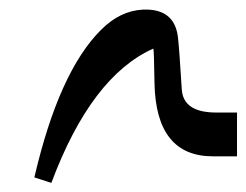

<svg xmlns="http://www.w3.org/2000/svg" viewBox="-20 -333 525 409"><path d="M53.2 44.9Q105.5 -180.2 195.3 -269.5Q235.8 -310.1 284.2 -312.5Q351.1 -315.4 358.9 -254.9Q361.8 -231.4 367.2 -143.1Q370.1 -93.3 440.4 -93.3H484.9V0H433.6Q312 0 309.1 -156.2Q308.1 -227.1 306.6 -229.5Q174.3 -170.4 89.4 56.6Z"/></svg>

Font: Parastoo WOL
Style: WOL
Weight: 400
Foundry: Saber Rastikerdar (saber.rastikerdar@gmail.com)
Version: Version 1.0.0-alpha5